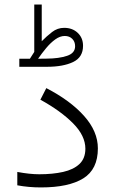

<svg xmlns="http://www.w3.org/2000/svg" viewBox="-20 -821 504 840"><path d="M110.8 -564Q115.2 -570.8 120.4 -579.1Q125.5 -587.4 129.9 -593.8V-801.3H162.6V-640.6Q184.1 -662.6 207.8 -680.9Q231.4 -699.2 260.7 -699.2Q296.9 -699.2 320.1 -677.2Q343.3 -655.3 343.3 -620.6Q343.3 -570.3 299.8 -549.6Q256.3 -528.8 185.5 -528.8H64.5V-564ZM185.1 -564.5Q237.8 -564.9 273.2 -576.7Q308.6 -588.4 308.6 -618.7Q308.6 -638.7 296.1 -651.1Q283.7 -663.6 263.2 -663.6Q242.7 -663.6 221.9 -648.7Q201.2 -633.8 182.1 -610.8Q163.1 -587.9 146.5 -564ZM151.9 -58.6Q210.4 -58.6 256.1 -68.8Q301.8 -79.1 327.6 -103.5Q353.5 -127.9 353.5 -170.4Q353.5 -227.1 299.6 -281.5Q245.6 -335.9 156.7 -384.8L182.6 -435.5Q287.6 -381.3 347.9 -313.7Q408.2 -246.1 408.2 -171.9Q408.2 -80.1 344.2 -40.5Q280.3 -1 159.2 -1Q105 -1 55.7 -10.3V-68.8Q109.9 -58.6 151.9 -58.6Z"/></svg>

Font: Vazirmatn UI ExtraLight
Style: Regular
Weight: 200
Designer: Saber Rastikerdar
Foundry: Saber Rastikerdar
Version: Version 33.003